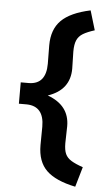

<svg xmlns="http://www.w3.org/2000/svg" viewBox="-60 -742 542 985"><g transform="rotate(5 210.5 -250.0)"><path d="M366 204Q264 183 217 137.5Q170 92 170 7L171 -88Q171 -193 82 -195H41V-305H84Q171 -307 171 -412L170 -507Q170 -589 216.5 -635.5Q263 -682 366 -704L396 -604Q358 -592 336.5 -579Q315 -566 305.5 -544.5Q296 -523 296 -486L298 -398Q298 -288 185 -250Q298 -209 298 -102L296 -14Q296 21 305 41Q314 61 336 74.5Q358 88 396 101Z"/></g></svg>

Font: Readex Pro SemiBold
Style: Regular
Weight: 600
Designer: Bonnie Shaver-Troup, Thomas Jockin
Foundry: Lexend
Version: Version 1.204; ttfautohint (v1.8.4.7-5d5b)